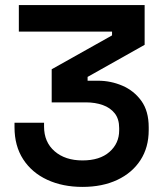

<svg xmlns="http://www.w3.org/2000/svg" viewBox="-20 -720 647 754"><path d="M304 14Q226 14 165.5 -14Q105 -42 71 -94.5Q37 -147 37 -220V-238H153V-223Q153 -162 194.5 -126Q236 -90 304 -90Q372 -90 410 -123.5Q448 -157 448 -208V-217Q448 -253 430.5 -275Q413 -297 383.5 -307.5Q354 -318 317 -318H183V-448L420 -581V-596H54V-700H548V-544L324 -418V-403H365Q415 -403 460.5 -383.5Q506 -364 535 -324Q564 -284 564 -220V-209Q564 -141 531.5 -91Q499 -41 440.5 -13.5Q382 14 304 14Z"/></svg>

Font: Space Grotesk SemiBold
Style: Regular
Weight: 600
Designer: Florian Karsten
Foundry: Florian Karsten
Version: Version 2.000